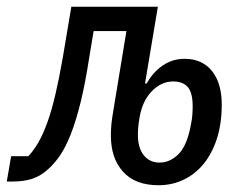

<svg xmlns="http://www.w3.org/2000/svg" viewBox="-69 -536 689 568"><path d="M400 12Q331 12 295 -28Q259 -68 259 -135Q259 -152 260.5 -168Q262 -184 266 -207L305 -444H208L195 -366Q183 -288 169.5 -233.5Q156 -179 141 -140.5Q126 -102 109.5 -77.5Q93 -53 74 -36Q51 -15 26 -7Q1 1 -31 1H-49L-36 -74H15Q31 -91 45 -115.5Q59 -140 71.5 -175Q84 -210 95 -257Q106 -304 117 -367L142 -516H398L360 -289H365Q383 -322 412 -342Q441 -362 477 -362Q529 -362 558 -326Q587 -290 587 -227Q587 -171 573 -127Q559 -83 534 -52Q509 -21 474.5 -4.5Q440 12 400 12ZM403 -55Q435 -55 460.5 -81.5Q486 -108 497 -174Q499 -183 500 -196.5Q501 -210 501 -221Q501 -262 486.5 -278.5Q472 -295 443 -295Q408 -295 380 -266Q352 -237 344 -189Q341 -172 340 -160Q339 -148 339 -137Q339 -98 356.5 -76.5Q374 -55 403 -55Z"/></svg>

Font: IBM Plex Mono Text
Style: Italic
Weight: 450
Italic angle: -9°
Monospace: yes
Designer: Mike Abbink, Paul van der Laan, Pieter van Rosmalen
Foundry: Bold Monday
Version: Version 2.1